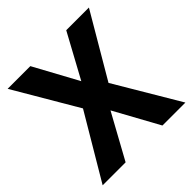

<svg xmlns="http://www.w3.org/2000/svg" viewBox="-187 -860 1008 1008"><g transform="rotate(-45 317.5 -355.5)"><path d="M184.6 -710.9H16.1L223.1 -358.4L10.7 0H181.2L317.9 -249L454.6 0H625L412.6 -358.4L619.6 -710.9H451.2L317.9 -465.8Z"/></g></svg>

Font: Shabnam
Style: Bold
Weight: 700
Foundry: DejaVu fonts team - Redesigned by Saber Rastikerdar - Based on Vazir font
Version: Version 5.0.1